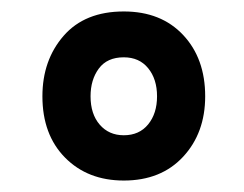

<svg xmlns="http://www.w3.org/2000/svg" viewBox="-20 -587 425 335"><path d="M196 -272Q133 -272 93.5 -312Q54 -352 54 -419Q54 -482 91 -524.5Q128 -567 196 -567Q261 -567 299.5 -526Q338 -485 338 -419Q338 -355 299.5 -313.5Q261 -272 196 -272ZM196 -351Q223 -351 238.5 -370Q254 -389 254 -419Q254 -449 238.5 -468Q223 -487 196 -487Q167 -487 152.5 -467.5Q138 -448 138 -419Q138 -388 154 -369.5Q170 -351 196 -351Z"/></svg>

Font: Noto Sans Devanagari Condensed SemiBold
Style: Regular
Weight: 600
Width: 3
Designer: Jelle Bosma - Monotype Design Team
Foundry: Monotype Imaging Inc.
Version: Version 2.004; ttfautohint (v1.8.4.7-5d5b)